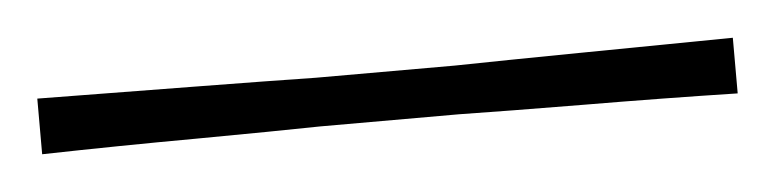

<svg xmlns="http://www.w3.org/2000/svg" viewBox="-32 19 445 110"><g transform="rotate(-5 190.0 74.0)"><path d="M-10 90V58Q33.5 58.5 78.8 59Q124 59.5 150 60H230Q256.5 59.5 301.5 59Q346.5 58.5 390 58V90Q346.5 89 301.5 88.8Q256.5 88.5 230 88H150Q124 88.5 78.8 88.8Q33.5 89 -10 90Z"/></g></svg>

Font: Commissioner Loud Thin
Style: Regular
Weight: 100
Designer: Kostas Bartsokas
Foundry: Kostas Bartsokas
Version: Version 1.000; ttfautohint (v1.8.3)